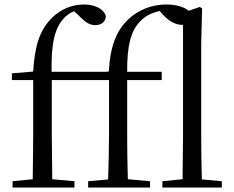

<svg xmlns="http://www.w3.org/2000/svg" viewBox="-20 -836 1042 856"><path d="M793 0H969V-28L880 -36C878 -95 877 -170 877 -229V-641L881 -798L871 -805L821 -788C799 -807 761 -816 721 -816C661 -816 598 -794 551 -749C503 -702 472 -640 465 -517L450 -516H210C208 -648 225 -712 266 -756C280 -770 294 -780 310 -786L329 -769C359 -737 379 -724 405 -724C434 -724 451 -741 452 -764C442 -798 401 -816 354 -816C305 -816 253 -797 213 -758C158 -703 135 -636 128 -517L33 -509V-479H128V-229L126 -37L36 -28V0H312V-28L213 -37L211 -229V-479H466V-229C466 -165 464 -101 462 -36L373 -28V0H649V-28L550 -37C548 -101 547 -165 547 -229V-479H701V-516H547C546 -634 564 -698 604 -740C629 -766 657 -779 692 -787L705 -772C736 -738 766 -725 794 -725H796V-229L794 -37L704 -28V0Z"/></svg>

Font: Noto Serif CJK TC
Style: Regular
Weight: 400
Designer: Ryoko NISHIZUKA 西塚涼子 (kana & ideographs); Frank Grießhammer (Latin, Greek & Cyrillic); Wenlong ZHANG 张文龙 (bopomofo); San
Foundry: Adobe
Version: Version 2.001;hotconv 1.1.0;makeotfexe 2.6.0